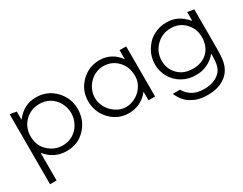

<svg xmlns="http://www.w3.org/2000/svg" viewBox="-78 -967 2051 1618"><g transform="rotate(-30 947.5 -158.5)"><path d="M572.3 -250Q572.3 -139.6 498.5 -62.5Q461.9 -23.9 416.7 -5.6Q371.6 12.7 317.4 12.7Q256.3 12.7 206.8 -11Q157.2 -34.7 116.2 -85V184.1H52.7V-497.6L116.2 -486.3V-406.2Q193.4 -509.8 314.9 -509.8Q422.9 -509.8 497.6 -433.6Q572.3 -356.4 572.3 -250ZM507.3 -247.6Q507.3 -273.9 500.5 -299.6Q493.7 -325.2 481.2 -348.1Q468.8 -371.1 450.7 -390.1Q432.6 -409.2 410.2 -422.4Q387.7 -435.1 362.8 -441.2Q337.9 -447.3 310.1 -447.3Q228.5 -447.3 169.9 -390.1Q112.3 -333 112.3 -245.1Q112.3 -188 136.7 -145Q161.1 -102.1 211.4 -71.3Q234.9 -57.1 259.8 -51Q284.7 -44.9 311 -44.9Q364.3 -44.9 409.2 -70.8Q454.1 -96.7 481.4 -146.5Q507.3 -193.4 507.3 -247.6Z M1189 -13.7H1125V-97.7Q1086.4 -48.8 1037.1 -25.1Q987.8 -1.5 930.2 -1.5Q827.1 -1.5 753.9 -76.2Q680.2 -151.9 680.2 -259.8Q680.2 -365.2 753.9 -439Q828.6 -513.7 932.6 -513.7Q991.7 -513.7 1040 -489Q1088.4 -464.4 1125 -412.6V-501.5H1189ZM1129.9 -254.9Q1128.4 -297.9 1115.2 -332.5Q1102.1 -367.2 1073.7 -396.5Q1018.1 -453.6 937.5 -453.6Q897.9 -453.6 863 -438Q828.1 -422.4 801.8 -395.5Q775.4 -368.7 759.8 -333Q744.1 -297.4 743.7 -257.3Q743.2 -218.3 759 -182.1Q774.9 -146 802 -118.4Q829.1 -90.8 864.3 -74.2Q899.4 -57.6 937.5 -58.6Q975.1 -59.1 1010.5 -74.7Q1045.9 -90.3 1072.8 -116.7Q1099.6 -143.1 1115.5 -178.7Q1131.3 -214.4 1129.9 -254.9Z M1842.3 -97.7Q1842.3 -46.4 1837.9 -8.5Q1833.5 29.3 1823.7 55.2Q1811 88.9 1789.8 115Q1768.6 141.1 1736.3 160.2Q1673.8 197.8 1586.4 197.8Q1554.2 197.8 1525.1 193.8Q1496.1 189.9 1471.2 180.2Q1419.4 159.7 1388.7 130.4Q1354.5 99.1 1328.6 41.5H1398.9Q1413.1 66.4 1431.6 84.5Q1450.2 102.5 1472.7 115.2Q1515.6 139.2 1584 139.2Q1616.7 139.2 1644.5 132.8Q1672.4 126.5 1694.8 114.3Q1718.3 101.6 1733.6 86.4Q1749 71.3 1758.8 52.7Q1778.8 16.6 1778.8 -64.9V-91.3Q1744.1 -45.9 1689.9 -20Q1664.6 -7.8 1637 -2.4Q1609.4 2.9 1578.6 2.9Q1543.5 2.9 1511.5 -4.9Q1479.5 -12.7 1448.7 -29.8Q1418 -47.4 1395.3 -70.3Q1372.6 -93.3 1356.4 -121.1Q1322.8 -179.7 1322.8 -248.5Q1322.8 -317.9 1357.4 -377.4Q1375 -407.2 1398.2 -431.9Q1421.4 -456.5 1452.6 -473.6Q1483.4 -490.7 1514.9 -499Q1546.4 -507.3 1580.1 -507.3Q1608.4 -507.3 1634.3 -502Q1660.2 -496.6 1685.1 -484.9Q1732.4 -461.9 1778.8 -408.7V-495.1L1842.3 -483.9ZM1781.2 -250Q1781.2 -333.5 1726.1 -390.1Q1671.9 -446.3 1588.9 -446.3Q1504.9 -446.3 1446.3 -387.7Q1387.7 -328.1 1387.7 -246.1Q1387.7 -204.6 1401.1 -171.1Q1414.6 -137.7 1442.4 -109.9Q1496.1 -56.2 1585 -56.2Q1629.4 -56.2 1665.8 -70.1Q1702.1 -84 1727.8 -109.4Q1753.4 -134.8 1767.3 -170.7Q1781.2 -206.5 1781.2 -250Z"/></g></svg>

Font: Kawthoolei
Style: Regular
Weight: 400
Designer: Moe Zed
Foundry: Moe Zed
Version: Version 1.000;July 10, 2024;FontCreator 14.0.0.2901 32-bit